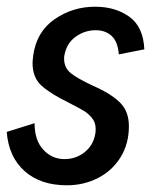

<svg xmlns="http://www.w3.org/2000/svg" viewBox="-30 -542 452 572"><path d="M-10 -149 73 -175Q73 -124 99 -96Q125 -68 162 -68Q196 -68 222 -88.5Q248 -109 254 -144Q255 -149 255 -158Q255 -177 244 -190.5Q233 -204 219.5 -212Q206 -220 171 -238Q120 -263 93.5 -287Q67 -311 67 -354Q67 -361 69 -377Q79 -448 133 -485Q187 -522 253 -522Q314 -522 355.5 -492Q397 -462 400 -395L324 -380Q321 -418 302.5 -435Q284 -452 255 -452Q223 -452 196 -433Q169 -414 162 -378Q161 -374 161 -367Q161 -340 181 -324Q201 -308 246 -287Q299 -264 326.5 -237.5Q354 -211 354 -166Q354 -114 329.5 -74Q305 -34 262.5 -12Q220 10 169 10Q91 10 43.5 -32Q-4 -74 -10 -149Z"/></svg>

Font: Decalotype Medium Italic
Style: Regular
Weight: 500
Italic angle: -12°
Designer: Alfredo Marco Pradil
Foundry: Alfredo Marco Pradil
Version: Version 1.0